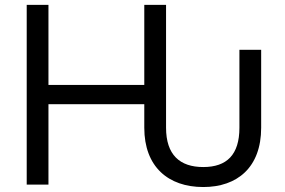

<svg xmlns="http://www.w3.org/2000/svg" viewBox="-20 -747 1154 777"><path d="M802.6 9.9C940.3 9.9 1036.9 -69.6 1036.9 -230.1V-545.5H948.9V-230.1C948.9 -120.7 897.7 -71 802.6 -71C707.4 -71 652 -120.7 652 -230.1V-727.3H563.9V-403.4H176.1V-727.3H88.1V0H176.1V-325.3H563.9V-230.1C563.9 -72.4 660.5 9.9 802.6 9.9Z"/></svg>

Font: Karasuma Gothic
Style: Regular
Weight: 400
Designer: Rasmus Andersson, Ryoko Nishizuka
Foundry: Genbu
Version: Version 1.00